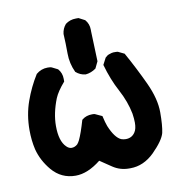

<svg xmlns="http://www.w3.org/2000/svg" viewBox="-68 -620 636 687"><g transform="rotate(-10 250.0 -277.0)"><path d="M154.3 -3.9Q102.5 -3.9 68.4 -43.9Q38.1 -80.1 27.3 -122.1Q19.5 -155.3 19.5 -193.4Q19.5 -248 36.6 -296.4Q53.7 -344.7 80.1 -386.7Q98.6 -402.3 122.1 -402.3Q133.8 -402.3 136.7 -400.4L158.2 -389.6Q171.9 -374 171.9 -352.5Q171.9 -349.6 171.9 -342.8Q145.5 -312.5 135.7 -289.1Q115.2 -237.3 115.2 -191.4Q115.2 -135.7 138.7 -113.3Q147.5 -104.5 157.2 -104.5Q168.9 -104.5 178.7 -113.3Q183.6 -119.1 187.5 -127Q198.2 -149.4 211.9 -196.3L213.9 -198.2Q228.5 -210 250 -210Q257.8 -210 259.8 -209L285.2 -197.3Q291 -171.9 295.9 -159.2Q314.5 -114.3 336.9 -104.5Q344.7 -101.6 353.5 -101.6Q376 -101.6 387.7 -120.1Q395.5 -131.8 395.5 -154.3Q395.5 -168 392.6 -187.5Q383.8 -232.4 359.9 -276.9Q335.9 -321.3 320.3 -377L333 -401.4Q340.8 -409.2 347.7 -411.1Q358.4 -415 363.3 -415Q368.2 -415 371.1 -415Q377.9 -415 379.9 -414.1L402.3 -403.3Q435.5 -343.8 463.4 -283.7Q491.2 -223.6 491.2 -174.8Q491.2 -127 485.4 -100.6Q478.5 -74.2 438.5 -34.2Q399.4 3.9 351.6 3.9Q348.6 3.9 346.7 3.9Q314.5 3.9 288.1 -13.7Q267.6 -27.3 246.1 -42Q198.2 -3.9 154.3 -3.9ZM216.8 -370.1Q201.2 -403.3 201.2 -439.5Q201.2 -475.6 199.2 -510.7Q201.2 -530.3 213.9 -544.9Q230.5 -557.6 252 -557.6Q255.9 -557.6 261.7 -557.6L284.2 -545.9Q297.9 -530.3 297.9 -508.8Q297.9 -505.9 297.9 -502.9L301.8 -393.6L290 -369.1Q272.5 -356.4 252 -354.5Q232.4 -356.4 216.8 -370.1Z"/></g></svg>

Font: JasonHandwriting2
Style: SemiBold
Weight: 600
Version: Version 1.04.7